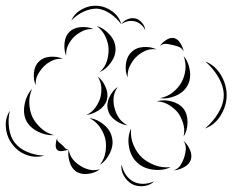

<svg xmlns="http://www.w3.org/2000/svg" viewBox="-73 -680 805 665"><path d="M174 -609Q185 -634 211 -648Q237 -662 265 -660Q292 -658 316 -640.5Q340 -623 347 -596Q331 -618 308.5 -633Q286 -648 264 -650Q242 -651 217.5 -640Q193 -629 174 -609ZM347 -596Q355 -608 369 -613.5Q383 -619 396 -616Q409 -613 419 -601Q429 -589 430 -576Q424 -588 414 -596Q404 -604 394 -606Q383 -609 370.5 -606.5Q358 -604 347 -596ZM262 -590Q286 -583 306 -561Q326 -539 327 -514Q329 -489 312 -464.5Q295 -440 272 -430Q291 -447 297.5 -469.5Q304 -492 303 -512Q302 -532 292 -553.5Q282 -575 262 -590ZM156 -487Q148 -506 150.5 -531Q153 -556 168 -570Q182 -584 207 -586Q232 -588 251 -579Q230 -581 213 -572.5Q196 -564 184 -553Q172 -541 163.5 -524.5Q155 -508 156 -487ZM481 -521Q488 -532 502.5 -541.5Q517 -551 530 -548Q543 -545 552 -530Q561 -515 563 -502Q557 -514 546 -518Q535 -522 525 -524Q514 -527 502.5 -528Q491 -529 481 -521ZM369 -412Q360 -432 363 -458Q366 -484 382 -499Q397 -515 423 -517Q449 -519 469 -509Q447 -512 429 -503.5Q411 -495 398 -482Q386 -470 377 -452Q368 -434 369 -412ZM563 -486Q580 -466 584.5 -436Q589 -406 576 -383Q563 -360 535 -348Q507 -336 481 -340Q507 -345 526 -360.5Q545 -376 555 -394Q566 -413 569 -437Q572 -461 563 -486ZM51 -385Q42 -403 44.5 -428Q47 -453 62 -467Q77 -482 101.5 -483.5Q126 -485 145 -476Q124 -478 107.5 -470Q91 -462 79 -450Q67 -438 58 -421.5Q49 -405 51 -385ZM638 -467Q672 -454 692 -420.5Q712 -387 712 -350Q712 -314 691.5 -280.5Q671 -247 637 -235Q665 -258 683.5 -289.5Q702 -321 702 -350Q702 -380 684 -411.5Q666 -443 638 -467ZM265 -415Q283 -402 293 -378Q303 -354 297 -334Q291 -313 269.5 -298.5Q248 -284 226 -282Q246 -291 257.5 -307.5Q269 -324 274 -340Q279 -357 278 -377Q277 -397 265 -415ZM369 -246Q348 -248 327 -263Q306 -278 301 -299Q295 -320 306 -343.5Q317 -367 335 -379Q322 -361 320.5 -341.5Q319 -322 324 -305Q328 -288 339 -271.5Q350 -255 369 -246ZM114 -212Q86 -210 57.5 -224.5Q29 -239 17 -264Q6 -289 12.5 -320.5Q19 -352 38 -372Q27 -346 28.5 -320.5Q30 -295 39 -275Q49 -255 68 -237Q87 -219 114 -212ZM470 -329Q493 -336 520.5 -329Q548 -322 563 -303Q577 -284 576.5 -255.5Q576 -227 563 -207Q568 -231 561.5 -252Q555 -273 544 -289Q532 -304 513 -316Q494 -328 470 -329ZM80 -141Q50 -132 19 -143.5Q-12 -155 -30 -180Q-49 -204 -52.5 -237Q-56 -270 -39 -296Q-46 -266 -41.5 -235.5Q-37 -205 -22 -186Q-7 -166 21 -154Q49 -142 80 -141ZM237 -271Q263 -268 286.5 -248.5Q310 -229 315 -203Q321 -178 308 -150.5Q295 -123 273 -109Q289 -130 292.5 -154Q296 -178 292 -198Q287 -219 273.5 -239Q260 -259 237 -271ZM518 -101Q491 -88 456.5 -92.5Q422 -97 401 -118Q379 -139 373.5 -173Q368 -207 381 -235Q378 -205 389 -178.5Q400 -152 418 -135Q435 -119 461.5 -108.5Q488 -98 518 -101ZM165 -162Q157 -159 144 -157Q131 -155 125 -161Q119 -167 120 -180Q121 -193 125 -201Q124 -193 130.5 -188Q137 -183 142 -178Q147 -174 151.5 -168Q156 -162 165 -162ZM563 -192Q576 -181 584.5 -162Q593 -143 588 -127Q583 -111 564.5 -101Q546 -91 529 -90Q545 -96 553 -109Q561 -122 565 -135Q569 -147 570.5 -162Q572 -177 563 -192ZM273 -94Q257 -81 233 -78Q209 -75 192 -85Q175 -96 168 -119.5Q161 -143 165 -162Q168 -142 179.5 -128Q191 -114 205 -106Q218 -97 236 -92.5Q254 -88 273 -94ZM461 -52Q447 -38 425 -35.5Q403 -33 385 -42Q367 -52 356 -71Q345 -90 348 -110Q358 -68 389 -51Q421 -35 461 -52Z"/></svg>

Font: Rubik Puddles
Style: Regular
Weight: 400
Designer: Hubert and Fischer, NaN
Foundry: Hubert and Fischer, NaN
Version: Version 2.200